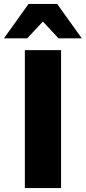

<svg xmlns="http://www.w3.org/2000/svg" viewBox="-62 -961 438 981"><path d="M65 0V-705H250V0ZM-42 -765 84 -941H230L356 -765H237L157 -851L77 -765Z"/></svg>

Font: Mulish Black
Style: Regular
Weight: 900
Designer: Vernon Adams
Foundry: Vernon Adams
Version: Version 3.603; ttfautohint (v1.8.3)